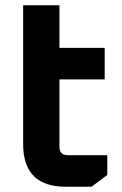

<svg xmlns="http://www.w3.org/2000/svg" viewBox="-20 -710 464 730"><path d="M68 -162V-690H206V-528H378V-408H206V-152Q206 -120 238 -120H388V-45L328 0H230Q68 0 68 -162Z"/></svg>

Font: Oxanium
Style: Bold
Weight: 700
Designer: Severin Meyer
Version: Version 2.000